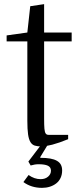

<svg xmlns="http://www.w3.org/2000/svg" viewBox="-20 -697 378 927"><path d="M12 -526V-497H112V-114Q112 -73 115.5 -48.5Q119 -24 127 -11Q135 2 148 6Q161 10 180 10Q200 10 232.5 1.5Q265 -7 309 -25V-46H237Q222 -46 213.5 -46Q205 -46 200.5 -52.5Q196 -59 194.5 -75.5Q193 -92 193 -125V-497H326V-540H193V-677L126 -667L112 -540ZM183 210Q203 210 220.5 204.5Q238 199 251.5 188.5Q265 178 272.5 162Q280 146 280 126Q280 110 274 98.5Q268 87 255 79.5Q242 72 222.5 68.5Q203 65 175 65Q175 64 174.5 63.5Q174 63 174 62L222 -17H193L117 83L128 102Q139 99 147.5 97.5Q156 96 167 96Q196 96 211 103Q226 110 226 127Q226 144 212 156Q198 168 176 168Q146 168 118 148L93 182Q131 210 183 210Z"/></svg>

Font: GradeGX
Style: Regular
Weight: 100
Width: 1
Designer: Adam Twardoch
Foundry: Adam Twardoch
Version: Version 2.002; DEVELOPMENT